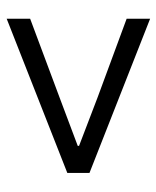

<svg xmlns="http://www.w3.org/2000/svg" viewBox="34 -664 480 589"><g transform="rotate(90 274.5 -370.0)"><path d="M38 -150 511 -336V-404L38 -590V-518L279 -429L428 -372V-368L279 -312L38 -222Z"/></g></svg>

Font: Source Han Sans JP Normal
Style: Regular
Weight: 350
Designer: Ryoko NISHIZUKA 西塚涼子 (kana, bopomofo & ideographs); Paul D. Hunt (Latin, Greek & Cyrillic); Sandoll Communications 산돌커뮤니
Foundry: Adobe
Version: Version 2.002;hotconv 1.0.116;makeotfexe 2.5.65601